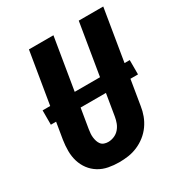

<svg xmlns="http://www.w3.org/2000/svg" viewBox="-173 -863 946 998"><g transform="rotate(-30 300.0 -363.5)"><path d="M256 8Q224 8 192.5 2Q161 -4 135 -20Q109 -36 91 -60Q73 -84 64 -113.5Q55 -143 55 -175.5Q55 -208 60 -240L142 -735H289L204 -221Q202 -208 201 -196Q200 -184 201.5 -172Q203 -160 206.5 -149Q210 -138 217 -129Q224 -120 235.5 -116Q247 -112 259 -112Q277 -112 295 -119.5Q313 -127 325.5 -141.5Q338 -156 344.5 -173.5Q351 -191 354 -209L441 -735H588L498 -190Q494 -162 484 -135Q474 -108 457 -84Q440 -60 416.5 -41.5Q393 -23 366 -11.5Q339 0 311.5 4Q284 8 256 8ZM45 -339V-425H568V-339Z"/></g></svg>

Font: Iosevka Curly Heavy Extended
Style: Italic
Weight: 900
Width: 7
Italic angle: -9°
Monospace: yes
Designer: Belleve Invis
Foundry: Belleve Invis
Version: Version 11.1.0; ttfautohint (v1.8.3)